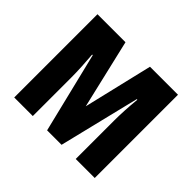

<svg xmlns="http://www.w3.org/2000/svg" viewBox="-129 -720 892 892"><g transform="rotate(45 317.5 -273.5)"><path d="M582 -547V0H457V-252Q457 -283 459 -320.5Q461 -358 465 -397H461L364 0H269L172 -397H168Q171 -359 173 -322Q175 -285 175 -252V0H53V-547H237L317 -206L398 -547Z"/></g></svg>

Font: Noto Sans Display ExtraCondensed
Style: Bold
Weight: 700
Width: 2
Designer: Monotype Design Team
Foundry: Monotype Imaging Inc.
Version: Version 2.003